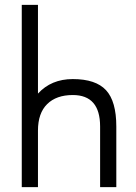

<svg xmlns="http://www.w3.org/2000/svg" viewBox="-20 -774 561 794"><path d="M70 0V-754H137V-387Q192 -447 281 -447Q376 -447 418.5 -401Q461 -355 461 -251V0H394V-251Q394 -381 281 -381Q213 -381 175 -343.5Q137 -306 137 -234V0Z"/></svg>

Font: Arcon
Style: Regular
Weight: 400
Designer: M. Zarth
Foundry: martin zarth - visuelle & digitale kommunikation
Version: Version 1.131;PS 001.131;hotconv 1.0.70;makeotf.lib2.5.58329